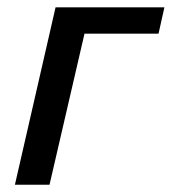

<svg xmlns="http://www.w3.org/2000/svg" viewBox="-20 -508 472 528"><path d="M21 0 132.8 -487.8H432.1L416 -415.5H212.4L116.2 0Z"/></svg>

Font: Acari Sans Medium
Style: Italic
Weight: 500
Italic angle: -13°
Designer: Alfredo Marco Pradil and Stefan Peev
Foundry: Hanken Design Co.
Version: Version 1.045